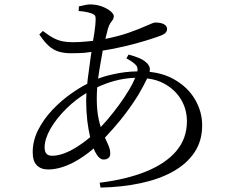

<svg xmlns="http://www.w3.org/2000/svg" viewBox="-20 -807 1040 869"><path d="M552 -543 562 -560Q589 -553 611.5 -543.5Q634 -534 649 -517Q657 -507 658 -498Q659 -491 657 -482Q719 -475 766 -449Q829 -414 862 -358Q895 -302 895 -240Q895 -169 860 -117Q825 -65 763 -30.5Q701 4 617 22Q533 40 435 42L431 20Q553 5 641.5 -31Q730 -67 778 -123.5Q826 -180 826 -258Q826 -312 799.5 -356.5Q773 -401 724 -428Q690 -447 646 -452Q630 -418 605 -376Q571 -321 527 -266Q492 -223 455 -184Q463 -166 470 -151Q479 -131 479 -112Q479 -98 470.5 -91.5Q462 -85 449 -85Q431 -85 416 -110Q409 -121 404 -135Q357 -95 311 -71Q250 -40 198 -40Q165 -40 146.5 -59Q128 -78 128 -118Q128 -170 152.5 -218.5Q177 -267 216.5 -309Q256 -351 303 -384Q340 -410 375 -428Q376 -438 377 -449Q384 -505 392 -560Q393 -566 394 -572Q379 -570 363 -568Q331 -566 302 -566Q270 -566 245.5 -573.5Q221 -581 200.5 -599.5Q180 -618 158 -651L174 -667Q201 -646 222 -635Q243 -624 263.5 -620Q284 -616 309 -616Q339 -616 369 -619Q385 -620 401 -622Q404 -641 407 -658Q413 -700 413 -719Q413 -732 409.5 -737Q406 -742 395 -746Q381 -751 366.5 -753.5Q352 -756 336 -757L337 -778Q350 -781 364 -784Q378 -787 387 -787Q416 -787 440.5 -778Q465 -769 480 -756.5Q495 -744 495 -734Q495 -724 490 -717Q485 -710 479 -701.5Q473 -693 468 -675Q463 -656 457 -631Q517 -643 560 -658Q614 -677 644 -691Q674 -705 683 -705Q709 -705 722.5 -697Q736 -689 736 -677Q736 -667 731 -660.5Q726 -654 713 -648Q696 -641 665 -631Q634 -621 594 -610Q554 -599 510 -590Q477 -583 445 -578Q440 -553 436 -527Q429 -488 424 -451Q455 -463 493 -471Q545 -483 602 -484Q604 -500 598 -509Q587 -524 552 -543ZM371 -386Q322 -356 283 -318Q235 -271 208.5 -224.5Q182 -178 182 -140Q182 -120 190.5 -111Q199 -102 216 -102Q245 -102 278.5 -116Q312 -130 346 -154Q368 -169 388 -186Q380 -221 375 -261Q370 -307 370 -349Q370 -367 371 -386ZM592 -455Q542 -453 499 -441Q461 -431 420 -412Q418 -385 418 -361Q418 -305 427 -266Q431 -248 436 -232Q450 -247 465 -264Q493 -297 519 -332.5Q545 -368 565 -402Q582 -430 592 -455Z"/></svg>

Font: Early Summer Mincho
Style: Regular
Weight: 400
Designer: GuiWonder
Version: Version 1.002